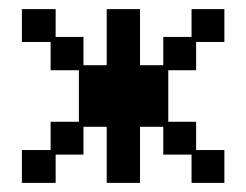

<svg xmlns="http://www.w3.org/2000/svg" viewBox="-20 -807 540 421"><path d="M28 -478H91V-540H153V-653H91V-715H28V-787H102V-726H163V-664H214V-787H287V-664H338V-726H400V-787H472V-715H410V-653H349V-540H410V-478H472V-406H400V-468H338V-529H287V-406H214V-529H163V-468H102V-406H28Z"/></svg>

Font: DotGothic16
Style: Regular
Weight: 400
Designer: Fontworks Inc.
Foundry: Fontworks Inc.
Version: Version 1.100